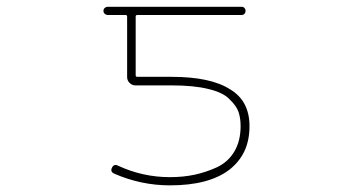

<svg xmlns="http://www.w3.org/2000/svg" viewBox="-20 -564 1040 570"><path d="M484.4 -13.7Q398.4 -13.7 318.4 -48.8Q306.6 -54.7 312.5 -66.4Q318.4 -78.1 330.1 -72.3Q403.3 -38.1 484.4 -38.1Q524.4 -38.1 558.1 -45.4Q591.8 -52.7 624 -67.4Q657.2 -83 675.8 -114.3Q694.3 -145.5 694.3 -189.5Q694.3 -213.9 688 -231.9Q681.6 -250 662.1 -268.6Q643.6 -289.1 598.6 -299.8Q555.7 -310.5 489.3 -310.5H381.8Q372.1 -310.5 364.7 -317.9Q357.4 -325.2 357.4 -335V-514.6Q357.4 -519.5 352.5 -519.5H299.8Q294.9 -519.5 291 -522.9Q287.1 -526.4 287.1 -531.7Q287.1 -537.1 291 -540.5Q294.9 -543.9 299.8 -543.9H697.3Q702.1 -543.9 705.6 -540.5Q709 -537.1 709 -531.7Q709 -526.4 705.6 -522.9Q702.1 -519.5 697.3 -519.5H387.7Q382.8 -519.5 382.8 -514.6V-340.8Q382.8 -335.9 387.7 -335.9H489.3Q605.5 -335.9 663.1 -298.8Q692.4 -281.2 706.5 -253.9Q720.7 -226.6 720.7 -189.5Q720.7 -147.5 705.6 -115.2Q690.4 -83 660.2 -59.6Q599.6 -13.7 484.4 -13.7Z"/></svg>

Font: Rounded-X Mgen+ 1mn thin
Style: Regular
Weight: 100
Designer: [Source Han Sans]
Ryoko NISHIZUKA  (kana & ideographs); Paul D. Hunt (Latin, Greek & Cyrillic); Wenlong ZHANG  (bopomofo
Version: Version 1.059.20150602